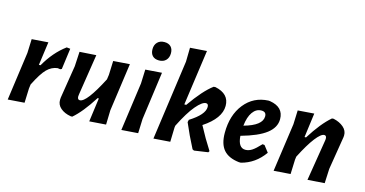

<svg xmlns="http://www.w3.org/2000/svg" viewBox="-75 -1036 2623 1381"><g transform="rotate(15 1236.5 -346.0)"><path d="M206 -469 182 -295H194Q256 -404 343 -468L370 -465L349 -309L338 -304L319 -307Q275 -302 240.5 -267.5Q206 -233 161 -143L157 -112L153 -5L30 4L80 -356L84 -460Z M563 -469 516 -167 514 -149Q514 -125 532 -125Q581 -125 682 -321L687 -356L691 -460L813 -469L763 -112L760 -5L637 4L661 -173H652Q576 -53 510 3H498Q451 -5 422 -30Q393 -55 394 -92L395 -108L434 -352L440 -461Z M1013 -687Q1044 -687 1061 -669.5Q1078 -652 1078 -621Q1078 -588 1059 -568.5Q1040 -549 1008 -549Q976 -549 959 -566.5Q942 -584 942 -616Q942 -648 961 -667.5Q980 -687 1013 -687ZM1052 -469 1003 -112 999 -5 876 4 926 -356 930 -460Z M1450 -469Q1556 -447 1556 -357Q1556 -264 1430 -181Q1477 -92 1528 -13L1522 -3L1419 12L1407 6Q1359 -86 1322 -174L1326 -192Q1433 -259 1433 -316Q1433 -340 1415 -340Q1387 -340 1342 -287Q1297 -234 1243 -126L1241 -112L1238 -5L1115 4L1198 -591L1200 -695L1324 -704L1266 -291H1280Q1367 -416 1437 -468Z M1936 -110Q1870 -17 1767 9H1753Q1674 0 1637 -43Q1600 -86 1600 -169Q1600 -301 1667 -385Q1734 -469 1844 -474L1856 -473Q1959 -456 1959 -366Q1959 -304 1899.5 -258Q1840 -212 1714 -177Q1720 -89 1774 -89Q1799 -89 1823 -104.5Q1847 -120 1884 -160L1899 -158ZM1814 -392Q1775 -392 1749 -355.5Q1723 -319 1716 -253Q1850 -290 1850 -358Q1850 -392 1814 -392Z M2010 4 2061 -356 2065 -460 2186 -469 2162 -288H2173Q2248 -408 2318 -468L2330 -469Q2376 -459 2405.5 -433.5Q2435 -408 2434 -372L2433 -359L2393 -113L2388 -5L2262 4L2312 -304L2313 -315Q2313 -339 2296 -339Q2272 -339 2232 -287.5Q2192 -236 2141 -136L2138 -112L2134 -5Z"/></g></svg>

Font: Alegreya Sans SC
Style: Bold Italic
Weight: 700
Italic angle: -7°
Designer: Juan Pablo del Peral
Foundry: Huerta Tipografica
Version: Version 2.007